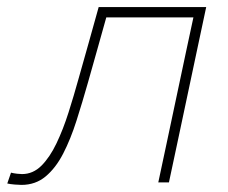

<svg xmlns="http://www.w3.org/2000/svg" viewBox="-60 -514 643 541"><path d="M0.5 7Q-6 7 -18.5 6Q-31 5 -39.5 3L-29 -27.5Q-21 -25.5 -12 -24.5Q-3 -23.5 2 -23.5Q33 -23.5 56.8 -47.2Q80.5 -71 99.2 -110.2Q118 -149.5 133 -196.8Q148 -244 161 -291Q175.5 -341.5 189.8 -393Q204 -444.5 218 -494H521Q509 -438 497.8 -385Q486.5 -332 473.5 -270.5L463 -221Q450.5 -161 439.2 -108.8Q428 -56.5 416 0H386Q398 -56.5 409.2 -108.8Q420.5 -161 433 -221L443.5 -270.5Q455 -325.5 464.8 -371Q474.5 -416.5 485 -465H239.5Q227 -419.5 214.2 -374.8Q201.5 -330 188 -282Q172 -225.5 155.5 -173.8Q139 -122 118 -81.2Q97 -40.5 68.5 -16.8Q40 7 0.5 7Z"/></svg>

Font: Commissioner Thin
Style: Italic
Weight: 100
Italic angle: -12°
Designer: Kostas Bartsokas
Foundry: Kostas Bartsokas
Version: Version 1.000; ttfautohint (v1.8.3)